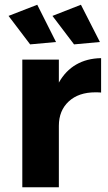

<svg xmlns="http://www.w3.org/2000/svg" viewBox="-20 -789 455 809"><path d="M406 -544V-399Q398 -400 382 -400Q311 -400 269.5 -361.5Q228 -323 228 -259V0H74V-538H228V-441Q256 -491 301 -517Q346 -543 406 -544ZM137 -769 216 -612 107 -602 16 -722ZM321 -769 401 -612 292 -602 201 -722Z"/></svg>

Font: Argentum Sans SemiBold
Style: Regular
Weight: 600
Designer: Julieta Ulanovsky (Modified by Cristiano Sobral)
Foundry: Julieta Ulanovsky
Version: Version 5.001;November 22, 2018;FontCreator 11.5.0.2425 64-b